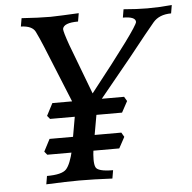

<svg xmlns="http://www.w3.org/2000/svg" viewBox="-51 -743 792 794"><g transform="rotate(-5 345.5 -346.5)"><path d="M383.8 0Q304.7 -3.9 246.6 -3.9Q196.3 -3.9 109.4 0L115.2 -34.2Q177.7 -34.2 195.8 -54.2Q213.9 -74.2 227.1 -131.8L257.3 -303.7L149.9 -567.4Q133.8 -606.4 121.1 -632.1Q108.4 -657.7 61.5 -659.2L67.4 -693.4Q138.2 -688.5 187.5 -688.5Q231 -689.5 304.7 -693.4L298.8 -659.2Q238.8 -659.2 234.4 -633.8Q234.4 -621.6 254.4 -565.4L333 -357.9Q534.7 -613.3 537.6 -636.7Q537.6 -659.2 484.9 -659.2L490.7 -693.4Q547.9 -688.5 588.9 -688.5Q637.2 -688.5 690.9 -693.4L685.1 -659.2Q635.7 -659.2 609.9 -628.9Q584 -598.6 500 -492.7L347.7 -306.6L316.4 -129.9Q313 -103.5 313 -85Q313 -63.5 317.9 -53.2Q326.2 -34.2 389.6 -34.2ZM422.9 -121.6H124L112.8 -135.3L139.2 -186H437L447.8 -167.5ZM447.3 -268.1H148.4L137.2 -281.7L163.6 -332.5H461.4L472.2 -314Z"/></g></svg>

Font: Kelvinch
Style: Italic
Weight: 400
Italic angle: -10°
Designer: Paul James Miller
Foundry: High-Logic / Made with FontCreator
Version: Version 3.40;July 22, 2017;FontCreator 11.0.0.2388 64-bit